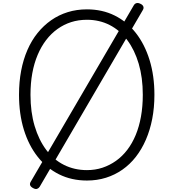

<svg xmlns="http://www.w3.org/2000/svg" viewBox="-20 -1177 1148 1272"><path d="M556 19Q454 19 371.5 -22Q289 -63 229.5 -138.5Q170 -214 138 -318Q106 -422 106 -549Q106 -634 120 -708Q134 -782 161.5 -845.5Q189 -909 229 -958.5Q269 -1008 319 -1043Q369 -1078 428.5 -1096.5Q488 -1115 556 -1115Q657 -1115 739 -1074.5Q821 -1034 880 -958.5Q939 -883 971 -779Q1003 -675 1003 -549Q1003 -464 988.5 -389.5Q974 -315 946.5 -251.5Q919 -188 880 -138Q841 -88 791 -53Q741 -18 682 0.5Q623 19 556 19ZM556 -50Q611 -50 659 -66Q707 -82 748.5 -111.5Q790 -141 823 -184Q856 -227 879 -282.5Q902 -338 914 -405Q926 -472 926 -549Q926 -663 899 -754.5Q872 -846 823 -911.5Q774 -977 706 -1011.5Q638 -1046 556 -1046Q500 -1046 451.5 -1030.5Q403 -1015 361 -985Q319 -955 286 -912Q253 -869 229.5 -813.5Q206 -758 194 -692Q182 -626 182 -549Q182 -434 209.5 -342Q237 -250 286 -184.5Q335 -119 404 -84.5Q473 -50 556 -50ZM243 60Q237 70 226 74Q215 78 199 69Q169 53 183 28L867 -1143Q874 -1154 885.5 -1156.5Q897 -1159 912 -1151Q925 -1145 929.5 -1134Q934 -1123 926 -1110Z"/></svg>

Font: Playwrite FR Moderne Light
Style: Regular
Weight: 300
Version: Version 1.002